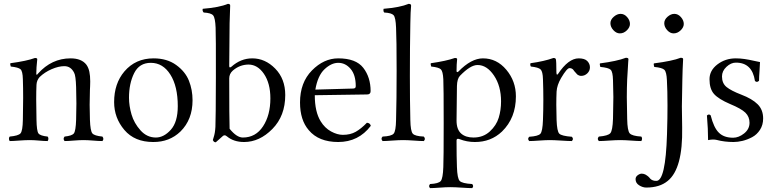

<svg xmlns="http://www.w3.org/2000/svg" viewBox="-20 -718 3971 984"><path d="M174.8 -340.8Q244.6 -418.9 341.8 -418.9Q397.9 -418.9 422.9 -386.2Q433.6 -371.1 438 -350.3Q442.4 -329.6 442.4 -301.3Q442.4 -294.9 442.1 -286.6Q441.9 -278.3 441.7 -273.4Q441.4 -268.6 440.9 -257.8Q438 -180.7 440.9 -104Q442.9 -46.9 453.4 -34.4Q463.9 -22 504.9 -18.1Q514.6 -5.9 504.9 4.9Q485.8 4.9 457 2.4Q428.2 0 407.2 0Q387.2 0 358.2 2.4Q329.1 4.9 311 4.9Q301.3 -6.3 311 -18.1Q349.1 -22 358.6 -34.4Q368.2 -46.9 370.1 -104Q373 -188 370.1 -271Q368.2 -331.1 359.9 -345.2Q342.8 -379.4 309.1 -378.9Q280.3 -378.9 244.6 -363.5Q209 -348.1 183.1 -323.2Q168 -306.2 167 -283.2Q164.1 -223.1 167 -104Q168 -46.9 177 -34.4Q186 -22 224.1 -18.1Q228 -14.2 228 -7.1Q228 0 224.1 4.9Q206.1 4.9 179.4 2.4Q152.8 0 132.8 0Q109.9 0 77.9 2.4Q45.9 4.9 29.8 4.9Q25.9 0 25.9 -7.1Q25.9 -14.2 29.8 -18.1Q73.7 -22 85 -34.4Q96.2 -46.9 97.2 -104Q100.1 -225.1 97.2 -312Q96.2 -353 85.2 -363Q74.2 -373 35.2 -377Q31.2 -388.2 33.2 -394Q117.2 -405.3 159.2 -420.9Q171.4 -420.9 170.9 -414.1Q166 -370.1 166 -340.8Q166 -328.6 174.8 -340.8Z M564.9 -194.8Q564.9 -290 617.7 -352.1Q674.8 -418.9 767.1 -418.9Q835.9 -418.9 882.8 -385Q929.7 -351.1 948.2 -304.4Q966.8 -257.8 966.8 -204.1Q966.8 -105 904.8 -43.9Q848.6 10.3 765.1 9.8Q669.9 9.8 617.4 -52Q564.9 -113.8 564.9 -194.8ZM752.9 -396Q693.8 -396 667.5 -343Q641.1 -290 641.1 -216.8Q641.1 -175.8 654.1 -131.3Q667 -86.9 700 -50Q732.9 -13.2 778.8 -13.2Q819.8 -13.2 855.5 -53Q891.1 -92.8 891.1 -173.8Q891.1 -275.9 853 -335.9Q814.9 -396 752.9 -396Z M1172.9 -356Q1154.8 -339.8 1154.8 -315.9Q1154.8 -107.9 1156.7 -58.1Q1192.9 -13.2 1224.6 -13.2Q1290.5 -13.2 1328.1 -70.6Q1365.7 -127.9 1365.7 -213.9Q1365.7 -291 1332.5 -339.8Q1300.3 -386.7 1253.9 -387.2Q1208 -386.7 1172.9 -356ZM1166 -376Q1213.9 -418.9 1272.9 -418.9Q1338.9 -418.9 1390.4 -366.5Q1441.9 -314 1441.9 -231Q1441.9 -124 1376 -57.1Q1310.1 9.8 1231 9.8Q1177.7 9.8 1143.1 -19Q1129.9 -31.2 1116.7 -16.1Q1113.8 -13.2 1085.9 11.2Q1077.1 11.2 1073.2 3.9Q1071.8 2 1070.8 0Q1070.8 -2 1074.7 -13.4Q1078.6 -24.9 1080.8 -37.8Q1083 -50.8 1084 -67.9Q1085.9 -106.9 1086.4 -322Q1086.9 -537.1 1085 -576.2Q1083 -626 1072.5 -638.9Q1062 -651.9 1023.9 -653.8Q1016.1 -661.6 1019 -672.9Q1104 -679.7 1147.9 -698.2Q1160.2 -698.2 1159.7 -689Q1158.7 -661.1 1156.7 -599.1L1154.8 -379.9Q1154.8 -367.2 1166 -376Z M1596.2 -258.8 1789.6 -264.2Q1803.7 -264.2 1803.2 -276.9Q1803.2 -334 1776.9 -365Q1750.5 -396 1713.4 -396Q1678.2 -396 1643.3 -363.3Q1608.4 -330.6 1596.2 -258.8ZM1860.4 -88.9Q1876.5 -87.9 1880.4 -73.2Q1817.4 9.8 1713.4 9.8Q1613.3 9.8 1562.5 -50.8Q1517.6 -102.5 1517.6 -192.9Q1517.6 -294.9 1578.6 -356.9Q1639.6 -418.9 1713.4 -418.9Q1804.2 -418.9 1841.8 -370.4Q1879.4 -321.8 1879.4 -251Q1879.4 -233.9 1861.3 -233.9L1593.3 -230Q1593.3 -145 1623.5 -96.2Q1644.5 -62 1676.5 -44.4Q1708.5 -26.9 1737.3 -26.9Q1775.4 -26.9 1803 -42.5Q1830.6 -58.1 1860.4 -88.9Z M2009.8 -103Q2012.7 -206.1 2012.7 -355Q2012.7 -518.1 2009.8 -576.2Q2007.8 -627.9 1997.3 -639.9Q1986.8 -651.9 1949.2 -653.8Q1943.4 -659.7 1945.8 -672.9Q2029.8 -679.7 2074.2 -698.2Q2087.4 -698.2 2086.9 -689Q2084 -661.1 2083 -599.1Q2080.6 -475.1 2080.6 -329.1Q2080.6 -198.7 2083 -103Q2084 -45.9 2095.5 -33Q2106.9 -20 2151.9 -18.1Q2163.1 -5.9 2151.9 4.9Q2133.8 4.9 2100.8 2.4Q2067.9 0 2045.9 0Q2023.9 0 1991 2.4Q1958 4.9 1940.9 4.9Q1929.7 -7.3 1940.9 -18.1Q1985.8 -20 1997.3 -33Q2008.8 -45.9 2009.8 -103Z M2336.9 -329.1Q2322.8 -314 2321.8 -276.9Q2321.8 -276.9 2319.8 -100.1Q2319.8 -54.2 2343.8 -33.2Q2366.7 -13.2 2406.7 -13.2Q2456.5 -13.2 2490.2 -44.2Q2523.9 -75.2 2535.9 -114.5Q2547.9 -153.8 2547.9 -198.2Q2547.9 -277.3 2511.5 -331.1Q2475.1 -384.8 2427.7 -384.8Q2391.1 -385.3 2336.9 -329.1ZM2329.1 -351.1Q2395 -418.9 2455.1 -418.9Q2525.9 -418.9 2575 -360.4Q2624 -301.8 2624 -224.1Q2624 -113.3 2552.7 -43.9Q2495.6 10.3 2413.1 9.8Q2373 9.8 2335 -4.9Q2319.8 -10.7 2319.8 2Q2319.8 87.9 2321.8 138.2Q2323.7 196.3 2335.9 209.2Q2348.1 222.2 2399.9 225.1Q2409.7 236.3 2399.9 246.1Q2382.8 246.1 2346.9 243.7Q2311 241.2 2287.1 241.2Q2265.1 241.2 2232.9 243.7Q2200.7 246.1 2184.1 246.1Q2174.3 236.3 2184.1 225.1Q2228 223.1 2239 209.5Q2250 195.8 2252 138.2Q2253.9 100.1 2253.9 -87.4Q2253.9 -274.9 2252 -312Q2250 -352.1 2239.5 -362.5Q2229 -373 2189.9 -377Q2186 -388.2 2188 -394Q2267.1 -405.3 2311 -420.9Q2323.2 -420.9 2322.8 -415Q2319.8 -388.2 2319.8 -354Q2319.8 -351.1 2321.3 -349.6Q2322.8 -348.1 2325 -348.6Q2327.1 -349.1 2329.1 -351.1Z M2762.7 -312Q2761.7 -351.1 2750.7 -362.1Q2739.7 -373 2700.7 -377Q2695.8 -384.8 2698.7 -394Q2769.5 -403.8 2816.4 -420.9Q2826.2 -420.9 2828.6 -415Q2831.5 -406.2 2831.5 -348.1Q2831.5 -335 2835.9 -335.4Q2837.4 -335.9 2839.8 -338.9Q2893.1 -418.9 2945.8 -418.9Q2976.6 -418.9 2990 -405Q3003.4 -391.1 3003.4 -373Q3003.4 -355 2990 -342Q2976.6 -329.1 2958.5 -329.1Q2953.6 -329.1 2949.2 -330.6Q2944.8 -332 2941.7 -334Q2938.5 -335.9 2934.6 -340.6Q2930.7 -345.2 2929.2 -346.7Q2927.7 -348.1 2923.1 -353.5Q2918.5 -358.9 2918.5 -359.9Q2911.6 -368.7 2898.7 -368.9Q2885.7 -369.1 2855.5 -317.9Q2834.5 -281.7 2832.5 -249Q2829.6 -186 2832.5 -103Q2834.5 -44.9 2846.4 -33Q2858.4 -21 2910.6 -17.1Q2921.9 -5.9 2910.6 4.9Q2892.6 4.9 2855.7 2.4Q2818.8 0 2797.9 0Q2776.9 0 2743.2 2.4Q2709.5 4.9 2692.4 4.9Q2681.2 -6.3 2692.4 -17.1Q2738.3 -20 2749.5 -32.5Q2760.7 -44.9 2762.7 -103Q2766.6 -207 2762.7 -312Z M3108.4 -599.1Q3108.4 -617.2 3125.5 -632.1Q3142.6 -647 3160.6 -647Q3179.7 -647 3194.1 -630.4Q3208.5 -613.8 3208.5 -595.2Q3208.5 -578.1 3192.6 -562.5Q3176.8 -546.9 3156.7 -546.9Q3138.7 -546.9 3123.5 -563.5Q3108.4 -580.1 3108.4 -599.1ZM3194.3 -108.9Q3195.3 -47.9 3207.5 -34.4Q3219.7 -21 3266.6 -18.1Q3270.5 -14.2 3270.5 -7.1Q3270.5 0 3266.6 4.9Q3247.6 4.9 3214.6 2.4Q3181.6 0 3158.7 0Q3135.7 0 3101.6 2.4Q3067.4 4.9 3049.3 4.9Q3038.1 -6.3 3049.3 -18.1Q3096.2 -22 3107.9 -35.4Q3119.6 -48.8 3121.6 -108.9Q3123.5 -175.8 3123.5 -220.7Q3123.5 -247.1 3121.6 -307.1Q3120.6 -350.1 3109.6 -360.6Q3098.6 -371.1 3056.6 -375Q3052.7 -387.2 3054.7 -393.1Q3141.6 -404.3 3187.5 -421.9Q3200.7 -421.9 3200.7 -415Q3200.2 -409.2 3199.5 -398.7Q3198.7 -388.2 3197.3 -360.8Q3195.8 -333.5 3194.3 -311.5Q3193.4 -290 3192.9 -266.8Q3192.4 -243.7 3192.4 -219.7Q3192.4 -194.8 3194.3 -108.9Z M3384.3 -599.1Q3384.3 -617.2 3401.1 -632.1Q3418 -647 3436 -647Q3455.1 -647 3469.7 -630.4Q3484.4 -613.8 3484.4 -595.2Q3484.4 -578.1 3468.3 -562.5Q3452.1 -546.9 3432.1 -546.9Q3414.1 -546.9 3399.2 -563.5Q3384.3 -580.1 3384.3 -599.1ZM3397.9 -307.1Q3396 -349.1 3385 -360.1Q3374 -371.1 3333 -375Q3329.1 -387.2 3331.1 -393.1Q3426.3 -405.3 3468.3 -421.9Q3481.4 -421.9 3481 -415Q3478 -360.8 3477.1 -311Q3474.6 -213.9 3474.6 -172.9Q3474.6 -138.2 3476.1 -64Q3480 146 3402.3 209Q3361.3 243.2 3292 243.2Q3273.9 243.2 3255.6 231.7Q3237.3 220.2 3237.3 200.2Q3237.3 188 3248.3 179.9Q3259.3 171.9 3269 171.9Q3273.9 171.9 3279.1 173.3Q3284.2 174.8 3287.6 176.5Q3291 178.2 3295.7 181.6Q3300.3 185.1 3302.2 186.5Q3304.2 188 3308.1 192.4Q3312 196.8 3313 198.2Q3324.2 209.5 3344.2 209Q3391.1 209 3398.4 -29.8Q3398.9 -43 3398.9 -49.8Q3399.9 -79.1 3400.4 -111.6Q3400.9 -144 3400.9 -176.8Q3400.9 -252.4 3397.9 -307.1Z M3603 -126Q3612.8 -135.7 3622.1 -127Q3638.2 -63 3664.1 -38.1Q3689.9 -12.2 3737.3 -12.2Q3766.1 -12.2 3793.7 -34.2Q3821.3 -56.2 3821.3 -88.9Q3821.3 -119.6 3800.3 -140.4Q3779.3 -161.1 3721.2 -185.1Q3663.1 -210 3639.6 -236.1Q3616.2 -262.2 3616.2 -312Q3616.2 -356.9 3656.7 -387.9Q3697.3 -418.9 3751 -418.9Q3772.9 -418.9 3796.1 -415.5Q3819.3 -412.1 3843.3 -406.5Q3867.2 -400.9 3875 -399.9Q3875 -387.7 3872.6 -355.5Q3870.1 -323.2 3870.1 -304.2Q3858.9 -293 3849.1 -303.2Q3835 -397.5 3751 -397Q3726.1 -397 3703.1 -375.5Q3680.2 -354 3680.2 -326.2Q3680.2 -291 3703.6 -272Q3727.1 -252.9 3779.3 -232.9Q3834.5 -211.9 3862.8 -183.8Q3891.1 -155.8 3891.1 -110.8Q3891.1 -77.6 3875 -52.7Q3858.9 -27.8 3834.5 -14.9Q3810.1 -2 3785.6 3.9Q3761.2 9.8 3739.3 9.8Q3693.4 9.8 3652.3 -1Q3645.5 -2.9 3633.3 -2.9Q3624.5 -2.9 3608.9 0Q3608.9 -56.2 3603 -126Z"/></svg>

Font: Linux Libertine Display
Style: Regular
Weight: 400
Designer: Philipp H. Poll
Foundry: Philipp H. Poll
Version: Version 5.0.9